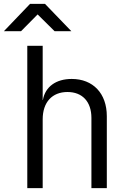

<svg xmlns="http://www.w3.org/2000/svg" viewBox="-43 -965 663 985"><path d="M323 -805 188 -945H111L-23 -805H65L150 -891L237 -805ZM325 -560C244 -560 189 -520 177 -452H176V-730H97V0H176V-353C176 -441 225 -493 303 -493C379 -493 426 -444 426 -360V0H505V-369C505 -486 434 -560 325 -560Z"/></svg>

Font: Tekne LDO Light
Style: Regular
Weight: 300
Monospace: yes
Designer: Alessio Laiso, Mario Rullo, Paolo Rosset
Foundry: Alessio Laiso
Version: Version 1.000;hotconv 1.0.109;makeotfexe 2.5.65596